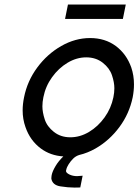

<svg xmlns="http://www.w3.org/2000/svg" viewBox="-20 -702 626 869"><path d="M370.1 -442.4Q326.7 -442.4 285.9 -418Q245.1 -393.6 215.6 -352.5Q186 -311.5 176.3 -261.7Q171.9 -240.2 171.9 -220.7Q171.9 -194.3 182.4 -161.9Q192.9 -129.4 223.9 -105Q254.9 -80.6 298.3 -80.6Q342.3 -80.6 383.1 -105Q423.8 -129.4 453.4 -170.7Q482.9 -211.9 493.2 -261.7Q497.6 -282.7 497.6 -302.7Q497.6 -329.1 486.8 -361.3Q476.1 -393.6 445.1 -418Q414.1 -442.4 370.1 -442.4ZM287.6 -681.6H549.3L536.1 -616.2H274.4ZM266.6 5.9Q208.5 2.4 165 -29.8Q116.2 -65.9 95.2 -127Q82.5 -162.6 82.5 -202.6Q82.5 -231 88.9 -261.7Q103.5 -335.4 148.7 -396.5Q193.8 -457.5 257.1 -493.7Q320.3 -529.8 387.7 -529.8Q455.6 -529.8 504.2 -493.7Q552.7 -457.5 574.2 -396.5Q586.4 -360.4 586.4 -320.3Q586.4 -292 580.6 -261.7Q565.4 -187.5 520.3 -126.7Q475.1 -65.9 412.1 -29.8Q376 -9.3 338.4 -0.5Q322.8 4.4 311 16.1Q299.3 27.8 290.8 41.3Q282.2 54.7 279.8 66.4L278.8 70.8V72.3Q278.8 80.1 294.4 87.9Q309.6 95.2 329.1 95.2L354 93.3L343.3 146.5L317.4 147Q288.1 147 252.9 141.4Q217.8 135.7 212.4 106.9Q212.4 99.1 213.9 90.3Q217.3 73.2 231.9 48.8Q244.6 27.3 266.6 5.9Z"/></svg>

Font: Qaz
Style: Italic
Weight: 400
Italic angle: -11.25°
Designer: GGBotNet
Foundry: f0n7
Version: 0.70